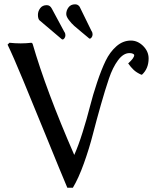

<svg xmlns="http://www.w3.org/2000/svg" viewBox="-20 -853 713 890"><path d="M155.8 -784.2Q155.8 -800.8 166.3 -814.9Q176.8 -829.1 196.8 -829.1Q211.9 -829.1 220.2 -813L278.8 -704.1V-705.1Q283.2 -697.8 283.2 -689.9Q283.2 -681.6 278.8 -675.8Q274.4 -669.9 270 -669.9Q267.1 -669.9 262.2 -674.8L163.1 -758.8Q155.8 -766.1 155.8 -784.2ZM287.1 -788.1Q287.1 -804.7 297.6 -818.8Q308.1 -833 328.1 -833Q341.3 -833 349.1 -821.8L404.8 -708V-709Q409.2 -701.7 409.2 -693.8Q409.2 -685.5 404.8 -679.7Q400.4 -673.8 396 -673.8Q393.6 -673.8 388.2 -679.2Q380.9 -685.5 359.1 -703.4Q337.4 -721.2 324.2 -732.9Q311 -744.6 299.1 -760.5Q287.1 -776.4 287.1 -788.1ZM324.2 -134.8 317.9 17.1H292Q259.8 -59.1 197.8 -211.7Q135.7 -364.3 87.6 -480.2Q39.6 -596.2 15.1 -646L23.9 -654.8Q49.3 -651.9 76.2 -651.9Q100.6 -651.9 126 -654.8L130.9 -650.9Q193.8 -433.6 324.2 -134.8ZM638.2 -506.8H634.8Q612.8 -516.6 599.6 -529.1Q586.4 -541.5 574.2 -559.1Q602.1 -584 602.1 -597.2Q602.1 -601.1 595.9 -604Q589.8 -606.9 580.1 -606.9Q551.8 -606.9 527.1 -573.7Q502.4 -540.5 484.9 -488.5Q467.3 -436.5 447.5 -366.9Q427.7 -297.4 410.6 -231Q393.6 -164.6 368.9 -95.7Q344.2 -26.9 317.9 17.1L324.2 -134.8Q343.3 -177.2 363 -240.2Q382.8 -303.2 396.7 -358.2Q410.6 -413.1 430.2 -471.4Q449.7 -529.8 469.5 -570.8Q489.3 -611.8 519.5 -638.4Q549.8 -665 586.9 -665Q618.2 -665 643.6 -639.9Q668.9 -614.7 668.9 -582Q668.9 -535.2 638.2 -506.8Z"/></svg>

Font: Linear Smooth Low Contrast
Style: Regular
Weight: 500
Designer: Philipp H. Poll, Flanker
Foundry: Philipp H. Poll, reworked by Flanker
Version: Version 1.010 | FøM Fix